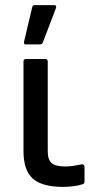

<svg xmlns="http://www.w3.org/2000/svg" viewBox="-20 -720 370 752"><path d="M227 12Q145 12 108.5 -20.5Q72 -53 72 -128V-479Q72 -489 82 -489H156Q167 -489 167 -479V-127Q167 -94 182.5 -81Q198 -68 235 -68Q253 -68 268 -70.5Q283 -73 299 -76Q311 -78 311 -66V-8Q311 0 302 2Q287 7 266.5 9.5Q246 12 227 12ZM82 -546Q72 -546 74 -556L106 -691Q107 -700 117 -700H192Q203 -700 199 -688L148 -554Q145 -546 136 -546Z"/></svg>

Font: Sofia Sans Medium
Style: Regular
Weight: 500
Designer: Botio Nikoltchev, Ani Petrova
Foundry: lettersoup
Version: Version 4.101; ttfautohint (v1.8.4.7-5d5b)